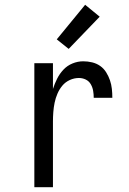

<svg xmlns="http://www.w3.org/2000/svg" viewBox="-20 -785 540 805"><path d="M124 0V-520H202V-412Q209 -434 219.5 -455Q230 -476 246 -493Q262 -510 284 -519Q306 -528 329 -528Q348 -528 366.5 -523.5Q385 -519 400 -508.5Q415 -498 425 -482Q435 -466 441 -448.5Q447 -431 449 -412.5Q451 -394 451 -375H373Q373 -390 370.5 -404.5Q368 -419 360.5 -432Q353 -445 339.5 -451.5Q326 -458 311 -458Q291 -458 272.5 -449.5Q254 -441 241.5 -426Q229 -411 221 -392.5Q213 -374 209 -354.5Q205 -335 203.5 -315Q202 -295 202 -276V0ZM268 -580 218 -620 337 -765 398 -715Z"/></svg>

Font: Iosevka Term SS14
Style: Regular
Weight: 400
Monospace: yes
Designer: Belleve Invis
Foundry: Belleve Invis
Version: Version 24.1.1; ttfautohint (v1.8.4)